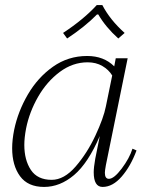

<svg xmlns="http://www.w3.org/2000/svg" viewBox="-20 -728 559 758"><path d="M229 -598Q311 -652 362 -708H384Q414 -650 472 -598L447 -576Q397 -621 368 -671H363Q316 -623 245 -576ZM28 -143Q28 -176 36 -216Q51 -288 90 -355Q129 -422 189 -464.5Q249 -507 324 -507Q390 -507 431 -466L437 -498H484L398 -76Q394 -54 394 -46Q394 -22 410 -22Q430 -22 460.5 -62.5Q491 -103 503 -141L519 -134Q496 -72 460.5 -31Q425 10 385 10Q350 10 350 -48Q350 -67 356 -101L374 -191Q328 -84 272.5 -37Q217 10 154 10Q90 10 59 -32.5Q28 -75 28 -143ZM398 -308 423 -430Q409 -453 384 -467.5Q359 -482 326 -482Q267 -482 216 -444Q165 -406 130.5 -346Q96 -286 83 -221Q76 -184 76 -156Q76 -96 102 -57Q128 -18 184 -18Q233 -18 278.5 -70.5Q324 -123 356.5 -192.5Q389 -262 398 -308Z"/></svg>

Font: Trirong ExtraLight
Style: Italic
Weight: 275
Italic angle: -12°
Designer: Katatrad Team
Foundry: CadsonDemak
Version: Version 1.003